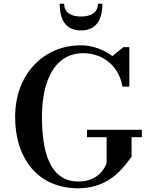

<svg xmlns="http://www.w3.org/2000/svg" viewBox="-20 -1004 814 1034"><path d="M325.5 -984H301.5C301.5 -905.5 328.5 -840 416 -840C503.5 -840 531.5 -905.5 531.5 -984H507.5C507.5 -936.5 469.5 -915 416 -915C362.5 -915 325.5 -936.5 325.5 -984ZM448.5 -305V-265H554V-125C541.5 -93 505.5 -26.5 401.5 -26.5C245 -26.5 206 -193.5 206 -375C206 -556.5 267 -717.5 428.5 -717.5C537.5 -717.5 622 -644.5 639.5 -537.5H676.5V-750H644.5L585 -702C537 -738 476 -760 416 -760C213 -760 61.5 -602.5 61.5 -375C61.5 -147.5 186 10 401.5 10C564.5 10 640.5 -94.5 688.5 -160V-265H744V-305Z"/></svg>

Font: Bodoni* 06pt Medium
Style: Regular
Weight: 500
Version: Version 2.3